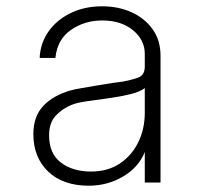

<svg xmlns="http://www.w3.org/2000/svg" viewBox="-20 -580 640 610"><path d="M262 10Q180 10 133 -35Q86 -80 86 -154Q86 -210 117.5 -243.5Q149 -277 205 -293Q216 -296 239 -300Q262 -304 288.5 -308.5Q315 -313 338 -316.5Q361 -320 372 -321Q398 -326 419 -333.5Q440 -341 440 -369V-409Q440 -453 402.5 -484Q365 -515 305 -515Q249 -515 205.5 -485Q162 -455 156 -396H106Q108 -442 133.5 -479Q159 -516 203.5 -538Q248 -560 305 -560Q356 -560 398 -541Q440 -522 465 -487Q490 -452 490 -403V0H440V-97Q421 -49 371.5 -19.5Q322 10 262 10ZM269 -35Q322 -35 360 -60Q398 -85 419 -127.5Q440 -170 440 -222V-300Q424 -288 393 -280.5Q362 -273 325.5 -268Q289 -263 257 -258.5Q225 -254 208 -247Q178 -235 157 -212.5Q136 -190 136 -150Q136 -92 173.5 -63.5Q211 -35 269 -35Z"/></svg>

Font: Tiny Thin
Style: Regular
Weight: 100
Monospace: yes
Designer: Philipp Nurullin, Konstantin Bulenkov
Foundry: JetBrains
Version: Version 2.251; ttfautohint (v1.8.4.7-5d5b)